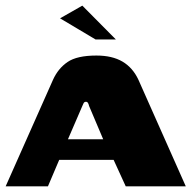

<svg xmlns="http://www.w3.org/2000/svg" viewBox="-22 -661 687 681"><path d="M-2 0 166 -378Q184 -418 217.5 -441Q251 -464 320 -464Q376 -464 412.5 -442.5Q449 -421 469 -378L637 0H424L381 -94H188L148 0ZM219 -167H344L294 -285Q293 -290 290.5 -295Q288 -300 283 -300Q277 -300 274.5 -295Q272 -290 270 -285ZM317 -521 191 -596 270 -641 389 -521Z"/></svg>

Font: Genos Thin ExtraBold
Style: Regular
Weight: 800
Version: Version 1.010